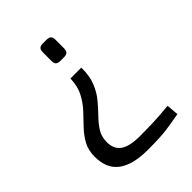

<svg xmlns="http://www.w3.org/2000/svg" viewBox="-207 -600 914 914"><g transform="rotate(-45 250.0 -143.0)"><path d="M296 -288Q297 -233 281 -193Q265 -153 240.5 -123.5Q216 -94 191 -68.5Q166 -43 149 -16.5Q132 10 131 44Q129 93 160.5 116.5Q192 140 261 140Q311 140 342 139Q373 138 399 136Q425 134 458 131L463 192Q437 196 416 200Q395 204 372 207Q349 210 318.5 211.5Q288 213 243 213Q143 213 92 175Q41 137 41 58Q41 13 59 -19.5Q77 -52 103.5 -79.5Q130 -107 156.5 -135.5Q183 -164 202 -200Q221 -236 223 -288ZM271 -499Q289 -499 296 -492Q303 -485 303 -468V-412Q303 -395 296 -388Q289 -381 271 -381H250Q232 -381 225 -388Q218 -395 218 -412V-468Q218 -485 225 -492Q232 -499 250 -499Z"/></g></svg>

Font: Exo 2
Style: Regular
Weight: 400
Designer: Natanael Gama
Foundry: Natanael Gama
Version: Version 2.010